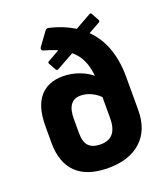

<svg xmlns="http://www.w3.org/2000/svg" viewBox="-131 -785 774 888"><g transform="rotate(-20 256.5 -341.0)"><path d="M251 11Q147 11 94.5 -40Q42 -91 42 -188V-269Q42 -367 82.5 -413.5Q123 -460 196 -460Q237 -460 277.5 -445Q318 -430 348 -401V-294Q325 -321 297.5 -334.5Q270 -348 242 -348Q210 -348 193.5 -325.5Q177 -303 177 -258V-186Q177 -143 196 -123.5Q215 -104 254 -104Q295 -104 315.5 -128.5Q336 -153 336 -204V-325Q341 -384 334.5 -429.5Q328 -475 307 -508Q286 -541 248.5 -564Q211 -587 155 -602Q139 -607 146 -620L194 -686Q201 -696 214 -692Q301 -671 358.5 -625Q416 -579 443.5 -512Q471 -445 471 -358V-194Q471 -96 412.5 -42.5Q354 11 251 11ZM187 -497Q180 -494 175 -503L156 -537Q153 -544 161 -548L411 -688Q419 -692 423 -682L442 -647Q445 -640 437 -636Z"/></g></svg>

Font: Sofia Sans Semi Condensed ExtraBold
Style: Regular
Weight: 800
Designer: Botio Nikoltchev, Ani Petrova
Foundry: lettersoup
Version: Version 4.100